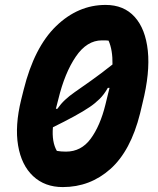

<svg xmlns="http://www.w3.org/2000/svg" viewBox="-20 -740 640 780"><path d="M409 -720Q483 -720 527 -671.5Q571 -623 580.5 -534Q590 -445 559 -321L549 -279Q511 -127 428.5 -53.5Q346 20 235 20Q162 20 114.5 -24.5Q67 -69 53.5 -149Q40 -229 66 -335L76 -375Q119 -548 208 -634Q297 -720 409 -720ZM394 -576Q333 -576 288 -510Q243 -444 217 -337L207 -298H213Q227 -318 244 -334Q261 -350 284 -366Q310 -384 349.5 -412Q389 -440 437 -478Q438 -537 421 -575Q415 -576 408 -576Q401 -576 394 -576ZM211 -127Q228 -124 248 -124Q310 -124 348.5 -176.5Q387 -229 408 -314L419 -359Q422 -371 425 -383H418Q403 -356 384 -337.5Q365 -319 344 -305Q319 -288 280.5 -267Q242 -246 195 -223Q190 -163 211 -127Z"/></svg>

Font: Recursive Mn Csl St XBd
Style: Italic
Weight: 800
Italic angle: -15°
Monospace: yes
Version: Version 1.079;hotconv 1.0.112;makeotfexe 2.5.65598; ttfautoh